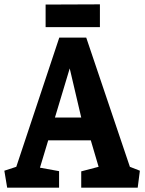

<svg xmlns="http://www.w3.org/2000/svg" viewBox="-25 -864 666 884"><path d="M8 0 -5 -78 50 -96 248 -691H372L573 -96L619 -78L609 0H349V-75L429 -96L393 -218H197L159 -92L247 -76V0ZM228 -323H349L296 -549ZM185 -739V-843L435 -844V-739Z"/></svg>

Font: Kreon Light
Style: Bold
Weight: 700
Version: Version 2.002